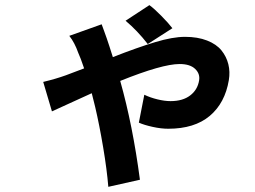

<svg xmlns="http://www.w3.org/2000/svg" viewBox="-20 -651 996 750"><path d="M653.4 -540.8 557.2 -479Q516.3 -531.6 470.5 -570L563.6 -631Q581.7 -617.9 610.3 -589Q638.8 -560 653.4 -540.8ZM250.7 -511 377.1 -556.1Q379.3 -549.7 386.9 -529.3Q394.5 -508.9 397 -501.1Q399.1 -494 407.7 -469.1Q416.2 -444.2 420.8 -427.9Q517 -465.6 585.8 -486.3Q654.5 -507.1 702.8 -507.1Q752.1 -507.1 788.9 -492.7Q825.6 -478.3 845.2 -454Q864.7 -429.7 872 -400Q879.3 -370.4 873.9 -338.1Q859 -248.6 799.4 -198.3Q739.7 -148.1 637.4 -148.1Q609 -148.1 576.2 -155.4Q543.3 -162.6 522.4 -171.9L543.7 -280.9Q567.5 -269.5 595.3 -262.8Q623.2 -256 646.3 -256Q693.9 -256 722.8 -278.1Q751.8 -300.1 757.8 -337Q762.1 -362.9 742.2 -381.9Q722.3 -400.9 681.5 -400.9Q613.6 -400.9 449.6 -334.9Q498.6 -161.2 526.6 51.1L403.1 78.8Q397.7 12.1 383 -75.3Q368.3 -162.6 351.6 -234Q342.7 -267.8 338.4 -286.9Q301.8 -270.6 248.9 -246.1Q196 -221.6 182.9 -215.9L148.8 -331Q198.9 -343 237.2 -356.9Q247.9 -360.8 271.8 -370Q295.8 -379.3 308.6 -383.9Q294.4 -426.1 285.5 -445Q271.7 -484.4 250.7 -511Z"/></svg>

Font: Karasuma Gothic
Style: Bold Italic
Weight: 700
Italic angle: 9.39998°
Designer: Rasmus Andersson / Ryoko Nishizuka
Foundry: Genbu
Version: Version 1.00